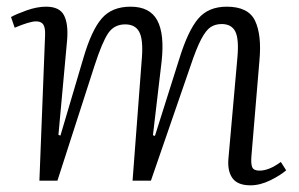

<svg xmlns="http://www.w3.org/2000/svg" viewBox="-20 -541 894 575"><path d="M405 -369Q409 -423 397 -445.5Q385 -468 355 -468Q322 -468 304 -441.5Q286 -415 263 -344L152 0H98L115 -435Q116 -457 110 -467Q104 -477 88 -477Q69 -477 24 -458L13 -490Q29 -499 60 -510Q91 -521 118 -521Q158 -521 171.5 -495.5Q185 -470 181 -421L155 -137L161 -135L230 -368Q254 -450 284.5 -485.5Q315 -521 371 -521Q429 -521 451 -480Q473 -439 464 -357L438 -136L444 -134L517 -365Q543 -449 573.5 -485Q604 -521 659 -521Q724 -521 744 -478.5Q764 -436 757 -360L733 -74Q731 -50 735.5 -40Q740 -30 757 -30Q786 -30 821 -56L837 -31Q820 -16 789.5 -1Q759 14 730 14Q692 14 676.5 -7Q661 -28 664 -65L691 -369Q696 -425 684.5 -447Q673 -469 644 -469Q625 -469 611 -460Q597 -451 582.5 -423.5Q568 -396 550 -342L432 0H377Z"/></svg>

Font: Literata 36pt Light
Style: Italic
Weight: 300
Italic angle: -2°
Designer: Latin by Veronika Burian and Jose Scaglione. Greek by Irene Vlachou. Cyrillic by Vera Evstafieva
Foundry: TypeTogether
Version: Version 3.002